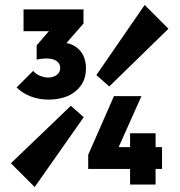

<svg xmlns="http://www.w3.org/2000/svg" viewBox="-20 -741 727 775"><path d="M266 -314 318 -268 120 14 24 -82ZM421 -392 369 -438 564 -721 660 -625ZM175 -339Q137 -339 103.5 -352Q70 -365 47 -388L114 -455Q123 -443 140.5 -435.5Q158 -428 174 -428Q195 -428 209 -438.5Q223 -449 223 -467Q223 -485 208 -495Q193 -505 168 -505Q157 -505 145.5 -503.5Q134 -502 128 -500L176 -558Q200 -563 212.5 -565.5Q225 -568 233 -568Q273 -568 300 -540Q327 -512 327 -464Q327 -408 286 -373.5Q245 -339 175 -339ZM128 -500V-558L204 -646H317L240 -558ZM75 -615V-703H317V-646L239 -615ZM336 -116 440 -353H551L445 -116ZM336 -59V-116L364 -147H634V-59ZM505 4V-203H608V4Z"/></svg>

Font: Outfit SemiBold
Style: Regular
Weight: 600
Designer: Rodrigo Fuenzalida
Foundry: fragTYPE
Version: Version 1.100;gftools[0.9.27]